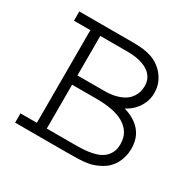

<svg xmlns="http://www.w3.org/2000/svg" viewBox="-128 -703 856 842"><g transform="rotate(30 300.0 -281.5)"><path d="M317.9 -563Q347.7 -563 369.9 -560.1Q392.1 -557.1 408.9 -551.5Q425.8 -545.9 438.2 -538.3Q450.7 -530.8 460.9 -522Q482.9 -502.4 495.8 -476.3Q508.8 -450.2 508.8 -418Q508.8 -391.1 500.2 -370.1Q491.7 -349.1 479.5 -334Q467.3 -318.8 453.9 -308.8Q440.4 -298.8 430.2 -293.9Q484.4 -278.3 514.2 -243.7Q543.9 -209 543.9 -155.8Q543.9 -134.3 538.8 -114.7Q533.7 -95.2 524.7 -78.9Q515.6 -62.5 502.4 -49.6Q489.3 -36.6 473.1 -27.8Q457 -19 442.1 -13.4Q427.2 -7.8 408.9 -4.9Q390.6 -2 366.7 -1Q342.8 0 309.1 0H44.9V-46.9H127.9V-516.1H44.9V-563ZM178.2 -315.9H311Q343.8 -315.9 367.2 -321.5Q390.6 -327.1 407 -336.2Q423.3 -345.2 433.1 -356.7Q442.9 -368.2 448.2 -379.9Q453.6 -391.6 455.3 -402.8Q457 -414.1 457 -422.4Q457 -445.8 448 -461.9Q439 -478 425 -488.3Q411.1 -498.5 394.3 -504.4Q377.4 -510.3 361.8 -512.7Q346.2 -515.1 333.7 -515.6Q321.3 -516.1 315.9 -516.1H178.2ZM178.2 -46.9H307.1Q324.7 -46.9 345.5 -47.4Q366.2 -47.9 386.7 -50.5Q407.2 -53.2 426.3 -59.3Q445.3 -65.4 460 -76.9Q474.6 -88.4 483.4 -106Q492.2 -123.5 492.2 -149.4Q492.2 -182.1 477.8 -204.8Q463.4 -227.5 438.2 -241.9Q413.1 -256.3 378.4 -262.7Q343.8 -269 303.2 -269H178.2Z"/></g></svg>

Font: Ethiopic Sadiss
Style: Regular
Weight: 400
Designer: abass alamnehe
Foundry: Senamirmir Project
Version: Version 5.100